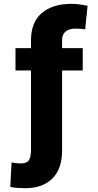

<svg xmlns="http://www.w3.org/2000/svg" viewBox="-20 -780 512 1004"><path d="M412.6 -528.3V-411.6H304.7V6.3Q304.7 103 253.7 153.6Q202.6 204.1 111.8 204.1Q92.3 204.1 73.7 202.9Q55.2 201.7 33.7 197.3L40.5 69.3Q49.3 71.3 63.2 73Q77.1 74.7 86.9 74.7Q122.1 74.7 132.1 56.2Q142.1 37.6 142.1 6.3V-411.6H61V-528.3H142.1V-570.3Q142.1 -663.1 198.2 -711.4Q254.4 -759.8 353.5 -759.8Q377.4 -759.8 398.2 -756.8Q418.9 -753.9 438 -750L425.3 -626.5Q415 -628.4 403.8 -629.4Q392.6 -630.4 374 -630.4Q342.3 -630.4 323.5 -615.5Q304.7 -600.6 304.7 -570.3V-528.3Z"/></svg>

Font: Inter Display ExtraBold
Style: Regular
Weight: 800
Designer: Rasmus Andersson
Foundry: rsms
Version: Version 4.000;git-a52131595